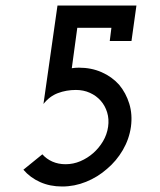

<svg xmlns="http://www.w3.org/2000/svg" viewBox="-20 -670 583 698"><path d="M476 -650H189L138 -292Q160 -320 190.5 -331.5Q221 -343 256 -343Q283.9 -343 306.9 -332.5Q330 -322.1 346 -304Q362 -286 369.5 -261.5Q377 -237 373 -209Q369 -181 354.5 -156.5Q340 -132 319 -113.5Q298 -95 272.2 -84Q246.4 -73 218.5 -73Q192 -73 170.5 -82.5Q149 -92 134 -109L65 -53Q90 -24 126 -8Q161.9 8 205.9 8Q251 8 293 -9.1Q335 -26.1 369 -56Q403.4 -84.9 426.5 -124.5Q449.6 -164.1 456 -209Q462 -253.9 450 -293Q438 -332 413 -362Q387 -391 349.5 -407.5Q312 -424 267 -424Q260.3 -424 253.7 -423.5Q247.2 -423 241 -422L261 -569H385L379 -521H458Z"/></svg>

Font: Josefin Slab Thin
Style: Italic
Weight: 100
Italic angle: -12°
Designer: Santiago Orozco
Foundry: Typemade
Version: Version 2.000